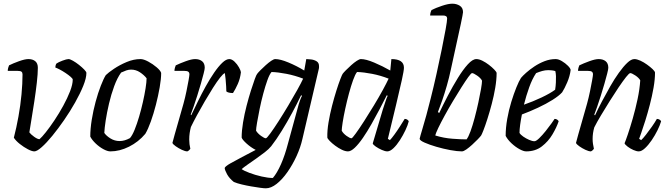

<svg xmlns="http://www.w3.org/2000/svg" viewBox="-20 -820 3626 1040"><path d="M166 0Q153 0 131 -11.5Q109 -23 87.5 -40Q66 -57 55 -74Q69 -128 80 -189Q91 -250 96.5 -309Q102 -368 102 -417Q102 -427 96.5 -431.5Q91 -436 76 -436H22Q22 -444 24.5 -453Q27 -462 29 -466Q51 -477 83 -488.5Q115 -500 134 -500Q157 -500 171 -488.5Q185 -477 185 -453Q185 -421 179.5 -372.5Q174 -324 166 -271.5Q158 -219 150.5 -174Q143 -129 139 -103Q146 -93 164.5 -79.5Q183 -66 194 -66Q206 -76 228 -103.5Q250 -131 275 -168.5Q300 -206 322.5 -247Q345 -288 359.5 -325.5Q374 -363 374 -389Q374 -394 362.5 -404Q351 -414 334.5 -425Q318 -436 302.5 -444Q287 -452 280 -454Q280 -468 286 -476Q296 -483 318.5 -491.5Q341 -500 351 -500Q359 -500 375 -491Q391 -482 408 -468.5Q425 -455 436.5 -443Q448 -431 448 -425Q448 -397 431 -355Q414 -313 387 -265Q360 -217 327.5 -170Q295 -123 263.5 -84.5Q232 -46 206 -23Q180 0 166 0Z M578 0Q562 0 540 -12Q518 -24 498.5 -42.5Q479 -61 469 -80Q469 -122 477 -171.5Q485 -221 498 -269Q511 -317 526 -355.5Q541 -394 553 -413Q567 -427 597.5 -447.5Q628 -468 666 -484Q704 -500 741 -500Q758 -500 783 -486.5Q808 -473 828.5 -455.5Q849 -438 853 -425Q853 -393 845 -347Q837 -301 824.5 -252.5Q812 -204 797 -162Q782 -120 767 -95Q730 -51 679 -25.5Q628 0 578 0ZM628 -56Q655 -56 684 -72Q697 -87 709.5 -118Q722 -149 733.5 -188Q745 -227 754 -267Q763 -307 768.5 -341.5Q774 -376 774 -396Q760 -414 738 -428.5Q716 -443 690 -443Q677 -443 664 -438.5Q651 -434 636 -427Q615 -398 598.5 -353Q582 -308 570.5 -259Q559 -210 552.5 -167.5Q546 -125 545 -100Q556 -84 578.5 -70Q601 -56 628 -56Z M995 0Q983 0 965 -8.5Q947 -17 931.5 -28Q916 -39 914 -46Q917 -59 926 -90.5Q935 -122 947.5 -166Q960 -210 974 -259Q983 -292 990 -326Q997 -360 1001.5 -385.5Q1006 -411 1006 -417Q1006 -427 1000 -431.5Q994 -436 979 -436H925Q925 -444 927.5 -453Q930 -462 932 -466Q955 -477 986.5 -488.5Q1018 -500 1037 -500Q1060 -500 1074.5 -488.5Q1089 -477 1089 -453Q1089 -445 1083 -421.5Q1077 -398 1068 -366.5Q1059 -335 1048.5 -302Q1038 -269 1028.5 -241.5Q1019 -214 1013 -199L1016 -196Q1032 -230 1052 -271Q1072 -312 1094.5 -352.5Q1117 -393 1140 -426.5Q1163 -460 1184 -480Q1205 -500 1222 -500Q1236 -500 1250.5 -486Q1265 -472 1274.5 -455Q1284 -438 1285 -429Q1281 -394 1268 -365Q1255 -336 1242 -316Q1229 -316 1219.5 -318.5Q1210 -321 1206 -325Q1206 -333 1205 -352Q1204 -371 1202 -391.5Q1200 -412 1198 -424Q1189 -421 1172 -399.5Q1155 -378 1133.5 -344Q1112 -310 1089.5 -271.5Q1067 -233 1047 -196Q1027 -159 1014 -132Q1010 -117 1007.5 -100Q1005 -83 1005 -64Q1005 -39 1011 -14Q1009 -11 1005 -7Q1001 -3 995 0Z M1420 200Q1410 200 1388 197Q1366 194 1340 189.5Q1314 185 1289 179Q1264 173 1247 166Q1222 146 1210 124Q1198 102 1197 90Q1200 81 1227 65.5Q1254 50 1291.5 30.5Q1329 11 1365 -8Q1338 -22 1315 -43Q1292 -64 1289 -75Q1289 -112 1296.5 -157Q1304 -202 1315.5 -246.5Q1327 -291 1339 -329Q1351 -367 1360 -391.5Q1369 -416 1373 -420Q1378 -427 1391 -440Q1404 -453 1419.5 -467Q1435 -481 1449 -490.5Q1463 -500 1471 -500Q1498 -500 1542.5 -481.5Q1587 -463 1628 -438L1639 -500Q1649 -500 1665.5 -498Q1682 -496 1695 -488Q1708 -480 1708 -462Q1708 -460 1708 -455Q1708 -450 1706 -443L1618 -67Q1608 -22 1586.5 25Q1565 72 1537 112Q1509 152 1478.5 176Q1448 200 1420 200ZM1420 -71Q1425 -71 1444 -97Q1463 -123 1489 -163.5Q1515 -204 1541.5 -248.5Q1568 -293 1590 -332.5Q1612 -372 1622 -394Q1578 -411 1532 -420Q1486 -429 1451 -430Q1440 -418 1428.5 -386Q1417 -354 1406 -313Q1395 -272 1386.5 -230.5Q1378 -189 1372.5 -156.5Q1367 -124 1367 -112Q1376 -97 1394 -84Q1412 -71 1420 -71ZM1458 144Q1481 117 1502 69.5Q1523 22 1540 -43L1592 -233Q1598 -257 1605 -276Q1612 -295 1616 -301L1611 -304Q1589 -258 1562 -208Q1535 -158 1506 -111Q1477 -64 1449 -28Q1437 -13 1414.5 4.5Q1392 22 1367 39.5Q1342 57 1320.5 72Q1299 87 1289 96Q1301 105 1331.5 116.5Q1362 128 1397 136Q1432 144 1458 144Z M1865 0Q1850 0 1831.5 -9Q1813 -18 1795.5 -31Q1778 -44 1766 -56.5Q1754 -69 1753 -75Q1752 -112 1759.5 -157Q1767 -202 1778.5 -246.5Q1790 -291 1802 -329Q1814 -367 1823.5 -391.5Q1833 -416 1836 -420Q1841 -427 1854 -440Q1867 -453 1882.5 -467Q1898 -481 1912.5 -490.5Q1927 -500 1935 -500Q1962 -500 2007 -481Q2052 -462 2094 -438L2100 -500Q2168 -500 2168 -453Q2168 -438 2156.5 -386Q2145 -334 2125.5 -252.5Q2106 -171 2081 -68L2092 -61Q2101 -70 2116 -90.5Q2131 -111 2146 -134.5Q2161 -158 2172 -176Q2180 -176 2186 -172Q2192 -168 2194 -163Q2189 -142 2176 -114.5Q2163 -87 2146 -60.5Q2129 -34 2111 -17Q2093 0 2078 0Q2066 0 2048 -8Q2030 -16 2015.5 -26Q2001 -36 1999 -43L2053 -225Q2062 -252 2069 -273.5Q2076 -295 2080 -301L2075 -304Q2058 -270 2036.5 -229Q2015 -188 1992 -147.5Q1969 -107 1946 -73.5Q1923 -40 1902 -20Q1881 0 1865 0ZM1884 -71Q1888 -71 1907 -97Q1926 -123 1952 -163.5Q1978 -204 2005 -248.5Q2032 -293 2053.5 -332.5Q2075 -372 2085 -394Q2042 -411 1996 -420Q1950 -429 1914 -430Q1904 -418 1892.5 -386Q1881 -354 1870 -313Q1859 -272 1850 -230.5Q1841 -189 1836 -156.5Q1831 -124 1831 -112Q1839 -97 1857 -84Q1875 -71 1884 -71Z M2482 0Q2457 0 2419 -7Q2381 -14 2343.5 -25Q2306 -36 2280 -47.5Q2254 -59 2253 -68Q2256 -82 2266.5 -116.5Q2277 -151 2289.5 -196.5Q2302 -242 2313 -287Q2329 -350 2344.5 -420Q2360 -490 2373 -553.5Q2386 -617 2394 -662Q2402 -707 2402 -720Q2402 -736 2380 -736H2310Q2310 -744 2312.5 -753Q2315 -762 2318 -766Q2340 -777 2374 -788.5Q2408 -800 2430 -800Q2453 -800 2470.5 -789Q2488 -778 2488 -754Q2488 -747 2476 -690L2422 -443Q2413 -400 2400.5 -356.5Q2388 -313 2375 -275.5Q2362 -238 2352 -213L2359 -208Q2380 -252 2406 -302Q2432 -352 2460 -397.5Q2488 -443 2514 -471.5Q2540 -500 2560 -500Q2575 -500 2593 -491Q2611 -482 2628 -469Q2645 -456 2657 -443.5Q2669 -431 2670 -425Q2670 -388 2662.5 -344Q2655 -300 2643.5 -256.5Q2632 -213 2620 -175.5Q2608 -138 2598.5 -114Q2589 -90 2586 -86Q2581 -79 2567.5 -65Q2554 -51 2537.5 -36Q2521 -21 2506 -10.5Q2491 0 2482 0ZM2507 -65Q2517 -77 2528.5 -108.5Q2540 -140 2551 -181.5Q2562 -223 2571 -264.5Q2580 -306 2585.5 -338Q2591 -370 2591 -383Q2584 -397 2564.5 -410.5Q2545 -424 2537 -424Q2532 -424 2516.5 -402.5Q2501 -381 2479.5 -347Q2458 -313 2434 -273Q2410 -233 2389 -194.5Q2368 -156 2354 -127Q2340 -98 2338 -86Q2384 -72 2430.5 -68.5Q2477 -65 2507 -65Z M2830 0Q2816 0 2794 -12Q2772 -24 2751 -43.5Q2730 -63 2719 -84Q2719 -128 2727.5 -176Q2736 -224 2749.5 -268Q2763 -312 2777 -346.5Q2791 -381 2802 -398Q2811 -409 2830 -426Q2849 -443 2874.5 -460Q2900 -477 2929.5 -488.5Q2959 -500 2990 -500Q3005 -500 3023.5 -489Q3042 -478 3056 -464Q3070 -450 3071 -441Q3067 -408 3052.5 -374Q3038 -340 3025 -320Q3008 -301 2973 -279Q2938 -257 2894 -236.5Q2850 -216 2807 -200Q2801 -170 2797.5 -144Q2794 -118 2794 -100Q2800 -90 2814.5 -80Q2829 -70 2846 -62.5Q2863 -55 2875 -55Q2884 -55 2901 -71.5Q2918 -88 2936 -110.5Q2954 -133 2967.5 -152Q2981 -171 2984 -176Q2992 -176 2998 -172Q3004 -168 3006 -163Q2995 -130 2972.5 -92Q2950 -54 2915 -27Q2880 0 2830 0ZM2818 -253Q2867 -270 2913.5 -292Q2960 -314 2987 -334Q2988 -341 2989.5 -353Q2991 -365 2991 -373Q2992 -392 2991.5 -407Q2991 -422 2988 -435Q2978 -438 2968.5 -439Q2959 -440 2950 -440Q2933 -440 2917 -435.5Q2901 -431 2884 -424Q2863 -393 2846.5 -347Q2830 -301 2818 -253Z M3181 0Q3169 0 3151 -8.5Q3133 -17 3117.5 -28Q3102 -39 3100 -46Q3103 -59 3112 -90.5Q3121 -122 3133.5 -166Q3146 -210 3160 -259Q3169 -292 3176 -326Q3183 -360 3187.5 -385.5Q3192 -411 3192 -417Q3192 -427 3186 -431.5Q3180 -436 3165 -436H3111Q3111 -444 3113.5 -453Q3116 -462 3118 -466Q3141 -477 3172.5 -488.5Q3204 -500 3223 -500Q3246 -500 3260.5 -488.5Q3275 -477 3275 -453Q3275 -445 3269 -421.5Q3263 -398 3254 -366.5Q3245 -335 3234.5 -302Q3224 -269 3214.5 -241.5Q3205 -214 3199 -199L3203 -195Q3219 -230 3240.5 -270.5Q3262 -311 3285 -351.5Q3308 -392 3332 -425.5Q3356 -459 3377.5 -479.5Q3399 -500 3416 -500Q3430 -500 3448.5 -491.5Q3467 -483 3485 -470Q3503 -457 3515 -445.5Q3527 -434 3528 -427Q3528 -390 3520 -344.5Q3512 -299 3500 -253Q3488 -207 3475.5 -167Q3463 -127 3453.5 -100.5Q3444 -74 3442 -68L3453 -61Q3463 -70 3479 -90.5Q3495 -111 3511.5 -134.5Q3528 -158 3538 -176Q3546 -176 3552.5 -172Q3559 -168 3561 -163Q3555 -142 3541.5 -114.5Q3528 -87 3510 -60.5Q3492 -34 3473.5 -17Q3455 0 3440 0Q3428 0 3411 -7.5Q3394 -15 3380 -25.5Q3366 -36 3363 -44Q3368 -55 3380.5 -91.5Q3393 -128 3407.5 -178.5Q3422 -229 3433.5 -283Q3445 -337 3448 -385Q3440 -399 3421 -411.5Q3402 -424 3394 -424Q3388 -424 3371 -402.5Q3354 -381 3331 -347Q3308 -313 3283 -273Q3258 -233 3235.5 -195.5Q3213 -158 3199 -130Q3190 -99 3190 -67Q3190 -54 3192 -40.5Q3194 -27 3197 -14Q3195 -11 3191 -7Q3187 -3 3181 0Z"/></svg>

Font: Texturina 72pt 72pt Regular
Style: Italic
Weight: 400
Italic angle: -11°
Designer: Guillermo Torres Carreño
Foundry: Omnibus-Type
Version: Version 1.002; ttfautohint (v1.8.3)